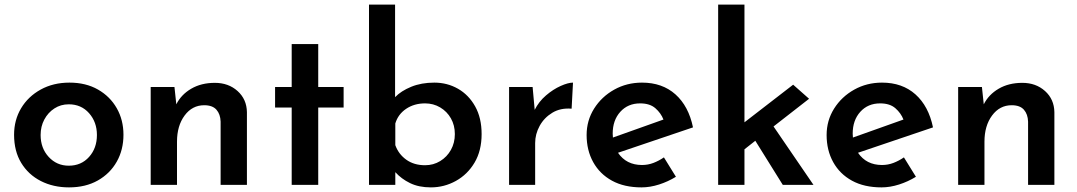

<svg xmlns="http://www.w3.org/2000/svg" viewBox="-20 -801 4666 832"><path d="M41 -217Q41 -281 71.5 -332Q102 -383 156.5 -413Q211 -443 281 -443Q352 -443 404.5 -413Q457 -383 486 -332Q515 -281 515 -217Q515 -152 486 -100.5Q457 -49 404 -19Q351 11 279 11Q211 11 157 -16.5Q103 -44 72 -95Q41 -146 41 -217ZM156 -216Q156 -159 191 -121Q226 -83 278 -83Q332 -83 366 -121Q400 -159 400 -216Q400 -272 366 -310.5Q332 -349 278 -349Q243 -349 215.5 -331Q188 -313 172 -283Q156 -253 156 -216Z M736 -424 744 -349Q765 -391 808.5 -416.5Q852 -442 911 -442Q970 -442 1009.5 -406.5Q1049 -371 1050 -315V0H936V-274Q935 -306 918 -325.5Q901 -345 865 -345Q813 -345 780 -300.5Q747 -256 747 -187V0H633V-424Z M1244 -610H1359V-424H1469V-335H1359V0H1244V-335H1172V-424H1244Z M1847 11Q1795 11 1757 -7.5Q1719 -26 1693 -55V0H1579V-781H1692V-380Q1718 -407 1762 -425Q1806 -443 1862 -443Q1918 -443 1964.5 -416.5Q2011 -390 2039 -340Q2067 -290 2067 -220Q2067 -148 2036.5 -96.5Q2006 -45 1955.5 -17Q1905 11 1847 11ZM1822 -85Q1858 -85 1887.5 -103Q1917 -121 1934 -151.5Q1951 -182 1951 -220Q1951 -258 1934 -288Q1917 -318 1887.5 -335.5Q1858 -353 1822 -353Q1775 -353 1740 -329.5Q1705 -306 1693 -266V-172Q1707 -133 1740.5 -109Q1774 -85 1822 -85Z M2288 -424 2297 -325Q2315 -361 2346 -387.5Q2377 -414 2409.5 -428.5Q2442 -443 2463 -443L2457 -330Q2409 -334 2373.5 -312.5Q2338 -291 2318.5 -255.5Q2299 -220 2299 -181V0H2186V-424Z M2760 11Q2685 11 2632 -18Q2579 -47 2550.5 -98.5Q2522 -150 2522 -216Q2522 -279 2554.5 -330.5Q2587 -382 2641.5 -412.5Q2696 -443 2762 -443Q2850 -443 2907 -392Q2964 -341 2983 -249L2658 -139Q2694 -86 2762 -86Q2788 -86 2811.5 -95Q2835 -104 2857 -119L2909 -35Q2875 -14 2836 -1.5Q2797 11 2760 11ZM2636 -205 2855 -283Q2844 -311 2820 -332Q2796 -353 2754 -353Q2701 -353 2668 -316.5Q2635 -280 2635 -222Q2635 -214 2636 -205Z M3092 0V-781H3206V-271L3417 -434L3486 -373L3332 -253L3505 0H3372L3253 -191L3206 -154V0Z M3800 11Q3725 11 3672 -18Q3619 -47 3590.5 -98.5Q3562 -150 3562 -216Q3562 -279 3594.5 -330.5Q3627 -382 3681.5 -412.5Q3736 -443 3802 -443Q3890 -443 3947 -392Q4004 -341 4023 -249L3698 -139Q3734 -86 3802 -86Q3828 -86 3851.5 -95Q3875 -104 3897 -119L3949 -35Q3915 -14 3876 -1.5Q3837 11 3800 11ZM3676 -205 3895 -283Q3884 -311 3860 -332Q3836 -353 3794 -353Q3741 -353 3708 -316.5Q3675 -280 3675 -222Q3675 -214 3676 -205Z M4235 -424 4243 -349Q4264 -391 4307.5 -416.5Q4351 -442 4410 -442Q4469 -442 4508.5 -406.5Q4548 -371 4549 -315V0H4435V-274Q4434 -306 4417 -325.5Q4400 -345 4364 -345Q4312 -345 4279 -300.5Q4246 -256 4246 -187V0H4132V-424Z"/></svg>

Font: Reem Kufi Medium
Style: Regular
Weight: 500
Designer: Khaled Hosny
Version: Version 1.001